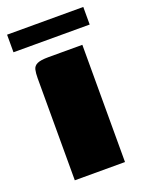

<svg xmlns="http://www.w3.org/2000/svg" viewBox="-120 -649 534 708"><g transform="rotate(-20 147.5 -295.0)"><path d="M49 0Q49 -100 49 -200.5Q49 -301 49 -401Q49 -420 52 -433.5Q55 -447 68.5 -453.5Q82 -460 113 -460H246V0ZM-2 -521V-590H297V-521Z"/></g></svg>

Font: Genos ExtraBold
Style: Regular
Weight: 800
Designer: Robert E. Leuschke
Foundry: Robert E. Leuschke
Version: Version 1.010